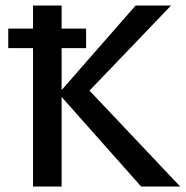

<svg xmlns="http://www.w3.org/2000/svg" viewBox="-20 -678 675 698"><path d="M493 0 193 -338 473 -658H602L278 -320L286 -369L635 0ZM100 0V-658H204V0ZM10 -503V-574H293V-503Z"/></svg>

Font: Ysabeau SemiBold
Style: Regular
Weight: 600
Designer: Christian Thalmann (Catharsis Fonts)
Version: Version 2.000;gftools[0.9.27.dev2+g8671c4b]